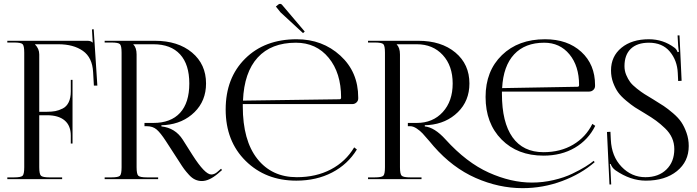

<svg xmlns="http://www.w3.org/2000/svg" viewBox="-20 -931 3625 998"><path d="M18 0V-9H53Q89 -9 97.5 -17.5Q106 -26 106 -62V-657Q106 -693 97.5 -701.5Q89 -710 53 -710H18V-719H434Q452 -719 461 -710H462L458 -778L467 -779L486 -486H468L464 -556Q460 -632 411 -666.5Q362 -701 283 -701H162V-700Q184 -678 184 -648V-350H224Q249 -350 267.5 -353.5Q286 -357 306 -367Q326 -377 337 -399.5Q348 -422 348 -456V-516H357V-185H348V-226Q348 -278 316 -305Q284 -332 224 -332H184V-62Q184 -26 193 -17.5Q202 -9 238 -9H303V0Z M524 0V-9H559Q595 -9 603.5 -17.5Q612 -26 612 -62V-657Q612 -693 603.5 -701.5Q595 -710 559 -710H524V-719H785Q905 -719 978 -658Q1051 -597 1051 -497Q1051 -407 991 -348Q931 -289 839 -281L819 -280V-274Q891 -266 930 -205L980 -126Q1045 -24 1078 -24Q1093 -24 1107 -35L1129 -54L1134 -47L1112 -28Q1067 10 1029 10Q1011 10 994.5 2.5Q978 -5 962.5 -22Q947 -39 937 -52.5Q927 -66 912 -90L842 -198Q814 -241 794 -258Q774 -275 743 -275H731V-292H777Q868 -292 916 -344.5Q964 -397 964 -497Q964 -596 916 -648.5Q868 -701 777 -701H673V-700Q690 -683 690 -648V-62Q690 -26 699 -17.5Q708 -9 744 -9H802V0Z M1555 -759 1438 -867 1414 -897 1426 -907Q1431 -911 1436 -911Q1442 -911 1446 -906L1564 -767ZM1242 -390Q1242 -384 1242 -378Q1242 -201 1317.5 -105.5Q1393 -10 1523 -10Q1623 -10 1700 -50.5Q1777 -91 1821 -165L1835 -154Q1788 -77 1706.5 -34.5Q1625 8 1520 8Q1361 8 1257 -94.5Q1153 -197 1153 -362Q1153 -526 1254.5 -626.5Q1356 -727 1522 -727Q1656 -727 1749 -642Q1842 -557 1842 -424V-419Q1842 -407 1833 -398.5Q1824 -390 1811 -390ZM1243 -408 1745 -415Q1753 -415 1753 -424Q1753 -552 1688.5 -630.5Q1624 -709 1518 -709Q1390 -709 1319.5 -632Q1249 -555 1243 -408Z M1893 0V-9H1928Q1964 -9 1972.5 -17.5Q1981 -26 1981 -62V-657Q1981 -693 1972.5 -701.5Q1964 -710 1928 -710H1893V-719H2154Q2274 -719 2347 -658Q2420 -597 2420 -497Q2420 -407 2360 -348Q2300 -289 2208 -281L2188 -280V-274Q2239 -269 2296 -206Q2405 -86 2520.5 -34Q2636 18 2745 18Q2802 18 2857.5 5Q2913 -8 2954.5 -28Q2996 -48 3022.5 -64.5Q3049 -81 3066 -95L3071 -88Q3001 -27 2902 10Q2803 47 2696 47Q2573 47 2452.5 -6Q2332 -59 2234 -171L2213 -196Q2189 -224 2176.5 -237.5Q2164 -251 2146 -263Q2128 -275 2112 -275H2100V-292H2146Q2230 -292 2281.5 -348.5Q2333 -405 2333 -497Q2333 -589 2281.5 -645Q2230 -701 2146 -701H2042V-700Q2059 -683 2059 -648V-62Q2059 -26 2068 -17.5Q2077 -9 2113 -9H2171V0ZM2589 -455Q2589 -449 2589 -443Q2589 -295 2644 -217.5Q2699 -140 2805 -140Q2893 -140 2959 -179Q3025 -218 3059 -287L3074 -277Q3038 -204 2968 -163Q2898 -122 2805 -122Q2670 -122 2587 -206Q2504 -290 2504 -427Q2504 -562 2589 -644.5Q2674 -727 2813 -727Q2930 -727 3001.5 -661.5Q3073 -596 3073 -489V-484Q3073 -472 3064 -463.5Q3055 -455 3042 -455ZM2590 -473 2982 -480Q2990 -480 2990 -489Q2990 -588 2940 -648.5Q2890 -709 2809 -709Q2709 -709 2652.5 -648.5Q2596 -588 2590 -473Z M3135 -245 3153 -246 3155 -205Q3159 -118 3211 -64Q3263 -10 3335 -10Q3403 -10 3444 -50Q3485 -90 3485 -156Q3485 -187 3473 -214Q3461 -241 3437 -264Q3413 -287 3390.5 -303.5Q3368 -320 3333 -341Q3299 -361 3280.5 -373Q3262 -385 3234.5 -408Q3207 -431 3192.5 -451.5Q3178 -472 3167 -501.5Q3156 -531 3156 -565Q3156 -638 3210 -682.5Q3264 -727 3353 -727Q3427 -727 3486 -683Q3497 -675 3502 -660L3509 -662Q3507 -670 3505 -694L3502 -747H3512L3523 -511L3505 -510L3503 -552Q3500 -617 3461.5 -663Q3423 -709 3353 -709Q3292 -709 3259 -677.5Q3226 -646 3226 -587Q3226 -563 3235 -541.5Q3244 -520 3255.5 -504.5Q3267 -489 3290.5 -470.5Q3314 -452 3330 -442Q3346 -432 3376 -414Q3409 -394 3430 -380Q3451 -366 3478.5 -342.5Q3506 -319 3521.5 -296Q3537 -273 3548.5 -240.5Q3560 -208 3560 -172Q3560 -91 3498.5 -41.5Q3437 8 3337 8Q3257 8 3179 -46Q3161 -59 3154 -79L3150 -78Q3153 -65 3154 -35L3157 28H3148Z"/></svg>

Font: FoglihtenNo06
Style: Regular
Weight: 500
Designer: gluk (gluksza@wp.pl)
Foundry: gluk (gluksza@wp.pl)
Version: Version 0.76